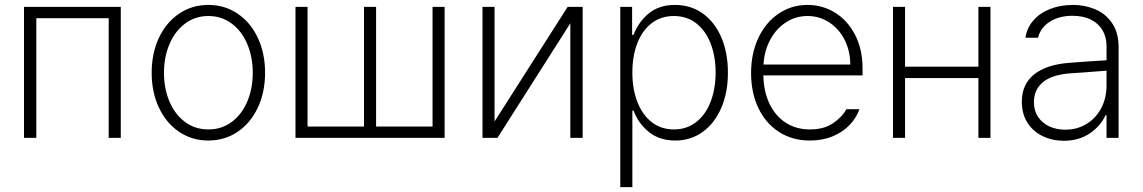

<svg xmlns="http://www.w3.org/2000/svg" viewBox="-20 -558 4624 777"><path d="M77.1 -530.3H468.8V0H419.9V-484.4H127V0H77.1Z M593.8 -263.7Q593.8 -342.8 623.3 -405.3Q652.8 -467.8 705.1 -502.9Q757.3 -538.1 823.2 -538.1Q889.2 -538.1 941.4 -502.9Q993.7 -467.8 1023.2 -405.3Q1052.7 -342.8 1052.7 -263.7Q1052.7 -184.6 1023.2 -122.1Q993.7 -59.6 941.4 -24.4Q889.2 10.7 823.2 10.7Q757.3 10.7 705.1 -24.4Q652.8 -59.6 623.3 -122.1Q593.8 -184.6 593.8 -263.7ZM1002.9 -263.7Q1002.9 -327.1 980.7 -379.6Q958.5 -432.1 917.7 -462.6Q877 -493.2 823.2 -493.2Q769.5 -493.2 728.8 -462.4Q688 -431.6 665.8 -379.4Q643.6 -327.1 643.6 -263.7Q643.6 -199.7 665.8 -147.2Q688 -94.7 728.8 -64.5Q769.5 -34.2 823.2 -34.2Q877 -34.2 917.7 -64.5Q958.5 -94.7 980.7 -147.2Q1002.9 -199.7 1002.9 -263.7Z M1224.6 -530.3V-45.9H1453.1V-530.3H1502V-45.9H1730.5V-530.3H1779.3V0H1175.8V-530.3Z M2277.3 -530.3H2337.9V0H2288.1V-463.9L1993.2 0H1932.6V-530.3H1981.4V-66.4Z M2490.2 -530.3H2538.1V-417H2543.9Q2564 -469.7 2605.7 -503.9Q2647.5 -538.1 2711.9 -538.1Q2775.4 -538.1 2824 -503.4Q2872.6 -468.8 2899.2 -406.5Q2925.8 -344.2 2925.8 -263.7Q2925.8 -183.6 2898.9 -121.3Q2872.1 -59.1 2823.7 -24.2Q2775.4 10.7 2712.9 10.7Q2648.9 10.7 2606.2 -23.7Q2563.5 -58.1 2543.9 -110.4H2539.1V199.2H2490.2ZM2707 -34.2Q2759.3 -34.2 2797.6 -64.2Q2835.9 -94.2 2856 -146.7Q2876 -199.2 2876 -264.6Q2876 -329.6 2856 -381.6Q2835.9 -433.6 2797.9 -463.4Q2759.8 -493.2 2707 -493.2Q2654.8 -493.2 2616.9 -463.9Q2579.1 -434.6 2559.1 -382.8Q2539.1 -331.1 2539.1 -264.6Q2539.1 -198.2 2559.3 -145.8Q2579.6 -93.3 2617.4 -63.7Q2655.3 -34.2 2707 -34.2Z M3019.5 -262.7Q3019.5 -341.3 3048.8 -404.1Q3078.1 -466.8 3130.4 -502.4Q3182.6 -538.1 3248 -538.1Q3308.1 -538.1 3358.9 -507.1Q3409.7 -476.1 3440.2 -417.5Q3470.7 -358.9 3470.7 -280.3V-252.9H3069.3Q3070.3 -189 3093.5 -139.4Q3116.7 -89.8 3158.9 -62Q3201.2 -34.2 3257.8 -34.2Q3314 -34.2 3350.8 -59.1Q3387.7 -84 3405.3 -116.2H3458Q3446.3 -82 3418.9 -53Q3391.6 -23.9 3350.3 -6.6Q3309.1 10.7 3257.8 10.7Q3186.5 10.7 3132.3 -24.2Q3078.1 -59.1 3048.8 -121.3Q3019.5 -183.6 3019.5 -262.7ZM3420.9 -296.9Q3420.9 -351.6 3398.2 -396.5Q3375.5 -441.4 3335.9 -467.3Q3296.4 -493.2 3248 -493.2Q3199.7 -493.2 3160.2 -467.3Q3120.6 -441.4 3096.7 -396.5Q3072.8 -351.6 3069.8 -296.9Z M3642.6 -288.1H3939.5V-530.3H3988.3V0H3939.5V-242.2H3642.6V0H3593.8V-530.3H3642.6Z M4306.6 -303.7Q4342.8 -306.6 4385.7 -309.6Q4428.7 -312.5 4458 -314V-371.1Q4458 -408.7 4441.4 -436.3Q4424.8 -463.9 4393.8 -479Q4362.8 -494.1 4320.3 -494.1Q4266.1 -494.1 4228.5 -470.2Q4190.9 -446.3 4180.7 -405.3H4129.9Q4135.7 -445.3 4161.9 -475.3Q4188 -505.4 4229.7 -521.7Q4271.5 -538.1 4322.3 -538.1Q4370.1 -538.1 4412.1 -520.5Q4454.1 -502.9 4480.5 -464.4Q4506.8 -425.8 4506.8 -367.2V0H4458V-91.8H4454.1Q4432.6 -46.4 4388.9 -17.3Q4345.2 11.7 4285.2 11.7Q4238.3 11.7 4199.5 -7.1Q4160.6 -25.9 4137.9 -61.5Q4115.2 -97.2 4115.2 -146.5Q4115.2 -216.3 4164.3 -256.3Q4213.4 -296.4 4306.6 -303.7ZM4291 -33.2Q4339.4 -33.2 4377.4 -56.6Q4415.5 -80.1 4436.8 -120.8Q4458 -161.6 4458 -211.9V-272L4425.8 -269.5Q4346.2 -263.2 4316.4 -261.7Q4237.3 -256.3 4200.7 -225.6Q4164.1 -194.8 4164.1 -144.5Q4164.1 -110.8 4180.7 -85.4Q4197.3 -60.1 4226.1 -46.6Q4254.9 -33.2 4291 -33.2Z"/></svg>

Font: Pretendard JP ExtraLight
Style: Regular
Weight: 200
Designer: Base glyphs from Inter by Rasmus Andersson; Hangeul glyphs from Noto Sans CJK(Source Han Sans) by Jang Soo-young and Kan
Foundry: Kil Hyung-jin
Version: Version 1.309